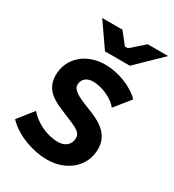

<svg xmlns="http://www.w3.org/2000/svg" viewBox="-178 -821 847 935"><g transform="rotate(30 245.0 -354.0)"><path d="M231 12C341 12 422 -59 422 -156C422 -246 348 -279 278 -306C216 -330 178 -349 178 -378C178 -410 202 -431 240 -430C291 -428 348 -403 379 -365L449 -452C402 -501 319 -531 248 -531C142 -531 63 -464 63 -365C63 -297 107 -262 169 -237C252 -199 302 -191 302 -149C302 -113 275 -89 234 -89C173 -89 106 -121 67 -167L-1 -81C58 -19 155 12 231 12ZM213 -586H353L491 -720H376L302 -655H285L234 -720H120Z"/></g></svg>

Font: Fixel Text 20240404 SemiBold
Style: Italic
Weight: 600
Width: 4
Italic angle: -10°
Designer: AlfaBravo + MacPaw
Foundry: Kyrylo Tkachov, Marchela Mozhyna, Serhii Makarenko, Maria Weinstein, Zakhar Kryvoshyya
Version: Version 1.211;Glyphs 3.2 (3225)